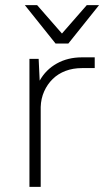

<svg xmlns="http://www.w3.org/2000/svg" viewBox="-20 -730 420 750"><path d="M95 -500H131L135 -415Q159 -458 202 -482Q245 -506 300 -506H350V-464H300Q265 -464 236 -453Q207 -442 186 -421.5Q165 -401 152.5 -373Q140 -345 139 -312V0H95ZM77 -710H125L222 -599L319 -710H367L247 -560H197Z"/></svg>

Font: PT Root UI Web Light
Style: Regular
Weight: 300
Designer: Vitaly Kuzmin
Foundry: ParaType Ltd.
Version: Version 1.000W